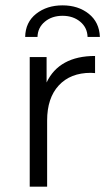

<svg xmlns="http://www.w3.org/2000/svg" viewBox="-20 -697 408 717"><path d="M335 -488V-424L319 -425Q243 -425 199.5 -378Q156 -331 156 -247V0H91V-484H154V-389Q177 -438 222.5 -463Q268 -488 335 -488ZM353 -559H307Q306 -594 279.5 -616Q253 -638 213.5 -638Q174 -638 147.5 -616Q121 -594 120 -559H74Q75 -614 115 -645.5Q155 -677 213.5 -677Q272 -677 311.5 -645.5Q351 -614 353 -559Z"/></svg>

Font: Montserrat Ace
Style: Regular
Weight: 400
Designer: Julieta Ulanovsky
Foundry: Julieta Ulanovsky
Version: Version 1